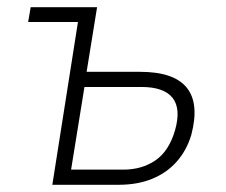

<svg xmlns="http://www.w3.org/2000/svg" viewBox="-20 -512 626 532"><path d="M125 0 196 -451H58L65 -492H249L220 -313H368Q462 -313 497.5 -269Q533 -225 510 -138Q497 -95 469.5 -64Q442 -33 401.5 -16.5Q361 0 309 0ZM177 -42H322Q373 -42 410.5 -67.5Q448 -93 465 -151Q482 -211 458 -241Q434 -271 372 -271H214Z"/></svg>

Font: Nunito Sans 7pt Condensed ExtraLight
Style: Italic
Weight: 250
Width: 3
Italic angle: -9°
Designer: Vernon Adams
Foundry: Vernon Adams
Version: Version 3.101;gftools[0.9.27]